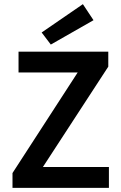

<svg xmlns="http://www.w3.org/2000/svg" viewBox="-20 -902 580 922"><path d="M40 0H503V-100H186L500 -582V-654H69V-554H353L40 -71ZM224 -688 429 -805 378 -882 180 -746Z"/></svg>

Font: Source Sans Pro Semibold
Style: Regular
Weight: 600
Designer: Paul D. Hunt
Foundry: Adobe Systems Incorporated
Version: Version 3.006;hotconv 1.0.111;makeotfexe 2.5.65597